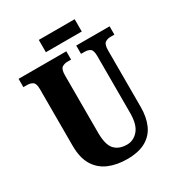

<svg xmlns="http://www.w3.org/2000/svg" viewBox="-200 -982 1042 1122"><g transform="rotate(-30 321.0 -421.0)"><path d="M330 10Q261 10 207 -13Q153 -36 122.5 -86Q92 -136 92 -218V-599Q92 -638 76.5 -648Q61 -658 39 -658H14V-714H336V-658H312Q290 -658 274.5 -647.5Q259 -637 259 -595V-210Q259 -127 288.5 -95.5Q318 -64 372 -64Q416 -64 447.5 -100.5Q479 -137 479 -216V-599Q479 -638 464.5 -648Q450 -658 427 -658H403V-714H628V-658H603Q581 -658 565.5 -647.5Q550 -637 550 -595V-214Q550 -147 528 -96.5Q506 -46 457.5 -18Q409 10 330 10ZM230 -769V-852H472V-769Z"/></g></svg>

Font: Noto Serif Armenian ExtraCondensed Black
Style: Regular
Weight: 900
Width: 2
Designer: Monotype Design Team
Foundry: Monotype Imaging Inc.
Version: Version 2.008; ttfautohint (v1.8.4.7-5d5b)